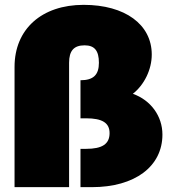

<svg xmlns="http://www.w3.org/2000/svg" viewBox="-20 -772 710 792"><path d="M40 -496V0H265V-513C265 -563 285 -585 329 -585C370 -585 388 -563 388 -513C388 -463 365 -441 312 -441V-284H335C402 -284 432 -265 432 -223C432 -178 402 -158 335 -158H312V0H359C536 0 650 -85 650 -217C650 -293 602 -359 528 -385C575 -422 606 -485 606 -547C606 -671 496 -752 325 -752C152 -752 40 -652 40 -496Z"/></svg>

Font: Montserrat arm Black
Style: Regular
Weight: 900
Designer: Julieta Ulanovsky
Foundry: Julieta Ulanovsky
Version: Version 6.000;PS 006.000;hotconv 1.0.88;makeotf.lib2.5.64775